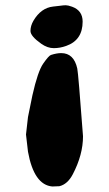

<svg xmlns="http://www.w3.org/2000/svg" viewBox="-20 -504 407 717"><path d="M175.3 192.4Q106.9 186.5 84.5 62.5L77.1 -1.5L84.5 -66.9L101.1 -148.4Q121.1 -237.3 141.1 -266.1Q162.1 -296.4 170.4 -298.8Q191.9 -305.7 208.5 -305.7Q255.9 -305.7 268.6 -248Q272.5 -230 290 4.9Q290 73.7 252 146.5Q232.4 184.1 201.7 191.4ZM249 -479Q288.6 -464.8 288.6 -423.3Q288.6 -354 227.1 -332.5Q204.1 -324.2 180.7 -324.2Q157.2 -324.2 133.8 -340.8Q93.8 -369.1 93.8 -388.4Q93.8 -407.7 105 -426.8Q133.3 -474.6 178.2 -479.5Q195.8 -481.4 203.6 -482.4Q217.3 -484.4 225.6 -484.4Q233.9 -484.4 249 -479Z"/></svg>

Font: Drukaatie burti
Style: Heavy
Weight: 800
Version: Version 0.14